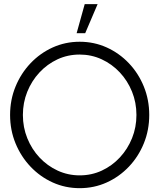

<svg xmlns="http://www.w3.org/2000/svg" viewBox="-20 -920 790 952"><path d="M375 13Q304 13 241.5 -15.2Q179 -43.5 131.5 -93.5Q84 -143.5 57 -209.2Q30 -275 30 -350Q30 -425 57 -490.8Q84 -556.5 131.5 -606.5Q179 -656.5 241.5 -684.8Q304 -713 375 -713Q446.5 -713 509 -684.8Q571.5 -656.5 619 -606.5Q666.5 -556.5 693.2 -490.8Q720 -425 720 -350Q720 -275 693.2 -209.2Q666.5 -143.5 619 -93.5Q571.5 -43.5 509 -15.2Q446.5 13 375 13ZM375 -50.5Q434 -50.5 485 -74.2Q536 -98 574.5 -139.5Q613 -181 634.8 -235Q656.5 -289 656.5 -350Q656.5 -411.5 634.5 -465.8Q612.5 -520 573.8 -561.2Q535 -602.5 484 -626Q433 -649.5 375 -649.5Q316 -649.5 265 -625.8Q214 -602 175.5 -560.5Q137 -519 115.2 -465Q93.5 -411 93.5 -350Q93.5 -288.5 115.5 -234.2Q137.5 -180 176.2 -138.8Q215 -97.5 266 -74Q317 -50.5 375 -50.5ZM360 -755.5 400 -899.5H464L402.5 -755.5Z"/></svg>

Font: Urbanist Light
Style: Regular
Weight: 300
Designer: Corey Hu
Foundry: Corey Hu
Version: Version 1.330; ttfautohint (v1.8.4.7-5d5b)